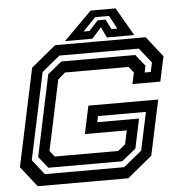

<svg xmlns="http://www.w3.org/2000/svg" viewBox="-58 -913 909 967"><g transform="rotate(-5 397.0 -429.0)"><path d="M93.5 0 12.5 -103 117.5 -597 242.5 -700H700.5L781.5 -597L754.5 -471H613.5L626 -528L602 -558.5H280.5L243.5 -527L168 -171.5L191.5 -141.5H513L550 -172L565 -241H353L383 -382H736L676.5 -103L551.5 0ZM134.5 -57.5H535.5L628 -133L669 -325.5H426.5L420 -295H631.5L600 -146L528.5 -88H155L108.5 -146L195.5 -557.5L267 -615.5H640.5L687 -557.5L680 -523.5H710.5L721 -570.5L661 -646H259.5L168 -570.5L75 -133ZM436 -858H562L644 -716H505.5L480.5 -770L432.5 -716H294ZM456 -823 391 -756H421L467 -806H507L532.5 -756H562L526 -823Z"/></g></svg>

Font: Tourney Expanded SemiBold
Style: Italic
Weight: 600
Width: 7
Italic angle: -12°
Designer: Tyler Finck
Foundry: Etcetera Type Co
Version: Version 1.010; ttfautohint (v1.8.3)